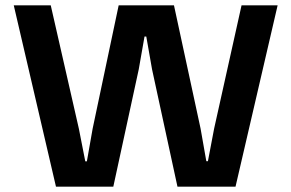

<svg xmlns="http://www.w3.org/2000/svg" viewBox="-20 -700 1093 720"><path d="M732.1 -218.2 753.7 -95.5H759.7L783 -217.9L885.8 -680H1021.1L863.2 0H645.5L550.2 -439.9L528.6 -562.9H521.9L500.3 -439.9L404.9 0H189.9L31.6 -680H170.3L275.8 -217.2L299.8 -94.9H305.8L327.4 -217.6L425 -680H632.4Z"/></svg>

Font: TASA Orbiter VF Text
Style: Regular
Weight: 400
Designer: Weizhong Zhang
Foundry: 本地遙控
Version: Version 1.001;Glyphs 3.2 (3192)